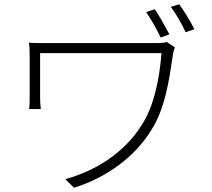

<svg xmlns="http://www.w3.org/2000/svg" viewBox="-20 -835 996 900"><path d="M762.1 -638.1C750 -634.2 733.3 -633.2 720.2 -633.2H208.1C169 -633.2 139.2 -632.8 116.1 -634.9C118.3 -616.8 119 -599.8 119 -579.9V-375C119 -361.2 119 -343.8 116.8 -323.9H171.2C169 -343.8 168 -361.2 168 -375V-585.9H736.9C728 -467 702.1 -336.3 643.1 -247.2C564.3 -122.2 433.9 -35.9 285.9 5L327.1 45.1C481.2 -2.8 612.2 -100.9 687.1 -221.9C754.3 -324.9 772.7 -458.8 790.8 -579.9C791.9 -588.1 796.2 -605.8 800.1 -612.9ZM780.9 -802.9C804 -771 832 -724.8 850.1 -683.9L891 -698.2C871.8 -737.2 842 -785.2 820 -815ZM665.1 -778.1C687.1 -746.1 715.9 -697.1 733 -659.1L774.1 -674C755 -709.9 726.9 -759.9 706 -791.9Z"/></svg>

Font: Karasuma Gothic
Style: Light
Weight: 300
Designer: Rasmus Andersson / Ryoko Nishizuka
Foundry: rsms
Version: Version 1.00